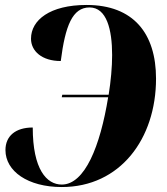

<svg xmlns="http://www.w3.org/2000/svg" viewBox="-20 -744 672 774"><path d="M229 10C464 10 609 -184 609 -427C609 -609 518 -724 329 -724C181 -724 105 -663 105 -588C105 -538 149 -498 225 -498C243 -640 272 -714 341 -714C410 -714 432 -625 432 -522C432 -474 427 -418 418 -362H231L229 -352H416C384 -155 322 0 229 0C168 0 112 -61 112 -230C43 -230 2 -196 2 -139C2 -54 92 10 229 10Z"/></svg>

Font: Noto Serif Display Condensed Black
Style: Italic
Weight: 900
Width: 3
Italic angle: -12°
Designer: Monotype Design Team
Foundry: Monotype Imaging Inc.
Version: Version 2.009